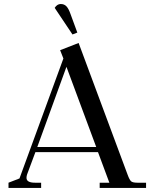

<svg xmlns="http://www.w3.org/2000/svg" viewBox="-20 -928 760 948"><path d="M22 0V-25.9L76.2 -46.9L293 -639.2L276.9 -680.2L368.2 -715.8L609.9 -65.9Q619.1 -40.5 627 -33.2Q634.8 -25.9 658.2 -25.9H701.2V0H472.2V-25.9H520L463.9 -176.8H154.8L113.8 -66.9Q110.8 -58.1 110.8 -49.8Q110.8 -25.9 152.8 -25.9H183.1V0ZM164.1 -202.1H455.1L308.1 -598.1ZM250 -889.2Q262.2 -908.2 279.8 -908.2Q296.9 -908.2 307.6 -897.2Q318.4 -886.2 328.1 -858.9L361.8 -767.1L337.9 -757.8Z"/></svg>

Font: Dihjauti S
Style: Bold
Weight: 700
Designer: T. Christopher White
Version: Version 3.0.0